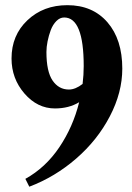

<svg xmlns="http://www.w3.org/2000/svg" viewBox="-20 -683 509 739"><path d="M92.8 35.6 77.6 5.4Q155.3 -37.6 208.3 -116.2Q261.2 -194.8 284.7 -289.6Q245.1 -265.6 191.4 -265.6Q124 -265.6 74.2 -323Q24.4 -380.4 24.4 -458Q24.4 -547.4 85.7 -605.2Q147 -663.1 239.3 -663.1Q336.4 -663.1 393.6 -597.2Q450.7 -531.2 450.7 -418.9Q450.7 -327.1 402.8 -235.4Q355 -143.6 273.4 -72.8Q191.9 -2 92.8 35.6ZM158.7 -482.9Q158.7 -407.7 182.4 -373Q206.1 -338.4 245.1 -338.4Q270.5 -338.4 297.9 -359.9Q302.2 -395 302.2 -428.7Q302.2 -615.7 227.1 -615.7Q210.4 -615.7 196.8 -601.8Q183.1 -587.9 175.3 -566.9Q167.5 -545.9 163.1 -523.9Q158.7 -502 158.7 -482.9Z"/></svg>

Font: Elstob 6pt
Style: Bold
Weight: 700
Designer: Peter S. Baker
Version: Version 1.015